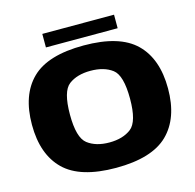

<svg xmlns="http://www.w3.org/2000/svg" viewBox="-115 -918 1057 1042"><g transform="rotate(-15 414.0 -397.0)"><path d="M412 6Q613.5 6 704 -82.5Q794.5 -171 794.5 -337.5Q794.5 -504.5 704 -593Q613.5 -681.5 412 -681.5Q210 -681.5 120 -593.2Q30 -505 30 -337.5Q30 -171 120.5 -82.5Q211 6 412 6ZM412 -136.5Q336.5 -136.5 290 -172.2Q243.5 -208 243.5 -337.5Q243.5 -469 290 -504Q336.5 -539 412 -539Q488 -539 534.5 -504Q581 -469 581 -337.5Q581 -208 534.5 -172.2Q488 -136.5 412 -136.5ZM212 -724H615V-800H212Z"/></g></svg>

Font: Anybody SemiExpanded ExtraBold
Style: Regular
Weight: 800
Width: 6
Version: Version 1.113;gftools[0.9.25]